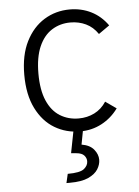

<svg xmlns="http://www.w3.org/2000/svg" viewBox="-53 -560 599 825"><g transform="rotate(-5 246.5 -147.0)"><path d="M60 -255Q60 -340 89.5 -398.5Q119 -457 168.5 -487.5Q218 -518 279 -518Q329 -518 371 -497Q413 -476 442 -435L395 -402Q374 -433 343.5 -447.5Q313 -462 277 -462Q232 -462 196.5 -439.5Q161 -417 141 -371Q121 -325 121 -255Q121 -184 141 -138Q161 -92 196.5 -70Q232 -48 277 -48Q314 -48 345 -63.5Q376 -79 396 -110L443 -77Q414 -37 371.5 -14.5Q329 8 279 8Q218 8 168.5 -21.5Q119 -51 89.5 -110Q60 -169 60 -255ZM200 224 209 185Q262 185 279.5 171Q297 157 297 138Q297 124 287 113Q277 102 254 100L231 98L253 -15L293 -9L279 65Q315 71 332 92Q349 113 349 136Q349 157 336.5 177Q324 197 295 210.5Q266 224 215 224Z"/></g></svg>

Font: Radio Canada Light
Style: Regular
Weight: 300
Designer: Charles Daoud, Etienne Aubert Bonn, Alexandre Saumier Demers, Jacques Le Bailly
Foundry: Radio-Canada
Version: Version 2.104;gftools[0.9.28.dev5+ged2979d]